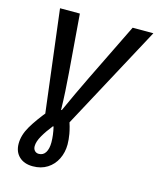

<svg xmlns="http://www.w3.org/2000/svg" viewBox="-127 -742 861 1047"><g transform="rotate(15 303.5 -218.5)"><path d="M159 217Q110 217 81.5 190Q53 163 53 117Q53 69 82.5 18.5Q112 -32 166 -97L155 -46L80 -654H192L218 -327Q222 -275 225 -224.5Q228 -174 229 -120H233Q257 -174 281 -224.5Q305 -275 330 -327L490 -654H607L280 -46L282 -96Q301 -38 306.5 -5.5Q312 27 312 53Q312 98 293.5 135.5Q275 173 240.5 195Q206 217 159 217ZM173 143Q198 143 211 122Q224 101 224 65Q224 25 213 -22H209Q180 14 160.5 48Q141 82 141 108Q141 124 150 133.5Q159 143 173 143Z"/></g></svg>

Font: Source Sans 3 ExtraLight SemiBold
Style: Italic
Weight: 600
Italic angle: -11°
Version: Version 3.052;hotconv 1.1.0;makeotfexe 2.6.0